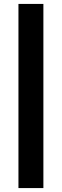

<svg xmlns="http://www.w3.org/2000/svg" viewBox="-20 -834 315 978"><path d="M74 124V-814H201V124Z"/></svg>

Font: Mozilla Text ExtraLight
Style: Regular
Weight: 200
Designer: Studio DRAMA
Foundry: Studio DRAMA
Version: Version 1.000